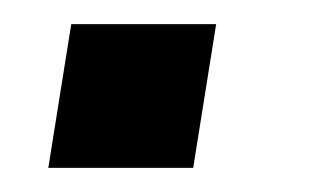

<svg xmlns="http://www.w3.org/2000/svg" viewBox="-20 -139 278 159"><path d="M20 0 39 -119H159L140 0Z"/></svg>

Font: Nunito Sans 10pt SemiCondensed SemiBold
Style: Italic
Weight: 600
Width: 4
Italic angle: -9°
Designer: Vernon Adams
Foundry: Vernon Adams
Version: Version 3.101;gftools[0.9.27]